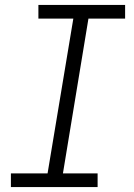

<svg xmlns="http://www.w3.org/2000/svg" viewBox="-20 -755 540 775"><path d="M24 0V-55H172L276 -680H135V-735H485V-680H337L234 -55H374V0Z"/></svg>

Font: Iosevka Slab Light Oblique
Style: Regular
Weight: 300
Italic angle: -9°
Monospace: yes
Designer: Belleve Invis
Foundry: Belleve Invis
Version: Version 11.1.1; ttfautohint (v1.8.3)